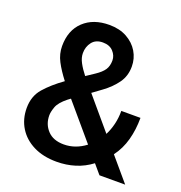

<svg xmlns="http://www.w3.org/2000/svg" viewBox="-131 -834 903 956"><g transform="rotate(20 320.5 -356.0)"><path d="M496.6 0 455.1 -48.8Q416 -19 369.6 -4.6Q323.2 9.8 272 9.8Q201.2 9.8 149.4 -16.1Q97.7 -42 69.6 -87.4Q41.5 -132.8 41.5 -191.4Q41.5 -254.4 78.6 -296.9Q115.7 -339.4 174.3 -381.3Q141.1 -424.3 121.3 -462.2Q101.6 -500 101.6 -541.5Q101.6 -625 152.3 -672.9Q203.1 -720.7 287.6 -720.7Q341.8 -720.7 381.1 -699Q420.4 -677.2 441.7 -641.6Q462.9 -606 462.9 -563.5Q462.9 -513.2 436 -475.8Q409.2 -438.5 367.2 -407.7L317.9 -371.6L458.5 -205.6Q473.1 -233.9 481.2 -267.3Q489.3 -300.8 489.3 -338.4H590.8Q590.8 -275.9 575.9 -221.2Q561 -166.5 528.3 -123L632.8 0ZM210.9 -543.9Q210.9 -519.5 224.6 -493.9Q238.3 -468.3 260.7 -439.9L304.7 -469.2Q335.4 -489.7 348.6 -509.5Q361.8 -529.3 361.8 -559.1Q361.8 -585 342.3 -606.2Q322.8 -627.4 287.1 -627.4Q249.5 -627.4 230.2 -602.5Q210.9 -577.6 210.9 -543.9ZM159.7 -195.3Q159.7 -148.4 189.9 -116Q220.2 -83.5 276.4 -83.5Q337.9 -83.5 391.1 -124L232.9 -310.1L218.3 -299.3Q179.2 -268.1 169.4 -240.7Q159.7 -213.4 159.7 -195.3Z"/></g></svg>

Font: Vazirmatn RD Medium
Style: Regular
Weight: 500
Designer: Saber Rastikerdar
Foundry: Saber Rastikerdar
Version: Version 33.003